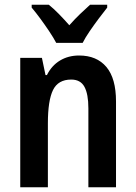

<svg xmlns="http://www.w3.org/2000/svg" viewBox="-20 -786 570 806"><path d="M312 -553Q386 -553 426.5 -505Q467 -457 467 -360V0H351V-331Q351 -391 334.5 -421.5Q318 -452 279 -452Q224 -452 202.5 -408Q181 -364 181 -268V0H65V-543H156L171 -471H177Q197 -511 232 -532Q267 -553 312 -553ZM216 -606Q205 -627 187 -654Q169 -681 149.5 -707.5Q130 -734 113 -754V-766H185Q205 -750 227 -727.5Q249 -705 271 -680Q296 -708 316 -727Q336 -746 358 -766H430V-754Q414 -734 394.5 -708Q375 -682 356.5 -655Q338 -628 327 -606Z"/></svg>

Font: Noto Sans Hebrew Condensed SemiBold
Style: Regular
Weight: 600
Width: 3
Designer: Monotype Design Team
Foundry: Monotype Imaging Inc.
Version: Version 2.004; ttfautohint (v1.8.4.7-5d5b)